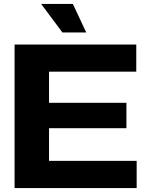

<svg xmlns="http://www.w3.org/2000/svg" viewBox="-20 -955 736 975"><path d="M54 0V-729H672V-591H189L229 -630V-99L189 -138H674V0ZM192 -304V-433H622V-304ZM297 -790 189 -935H350L418 -790Z"/></svg>

Font: Mona Sans Expanded
Style: Bold
Weight: 700
Width: 7
Designer: Deni Anggara
Foundry: GitHub
Version: Version 2.000